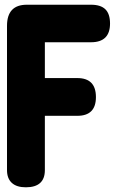

<svg xmlns="http://www.w3.org/2000/svg" viewBox="-20 -797 488 817"><path d="M9.8 -73.2V-687Q9.8 -776.9 94.2 -776.9H367.2Q408.7 -776.9 428.5 -757.3Q448.2 -737.8 448.2 -696.8Q448.2 -617.2 367.2 -617.2H170.9V-464.8H309.1Q388.2 -464.8 388.2 -383.8Q388.2 -304.2 309.1 -304.2H170.9V-73.2Q170.9 0 89.8 0Q50.8 0 30.3 -18.8Q9.8 -37.6 9.8 -73.2Z"/></svg>

Font: BPreplay
Style: Bold
Weight: 700
Designer: Magenta/George Triantafyllakos
Foundry: Magenta/George Triantafyllakos
Version: Version 1.00